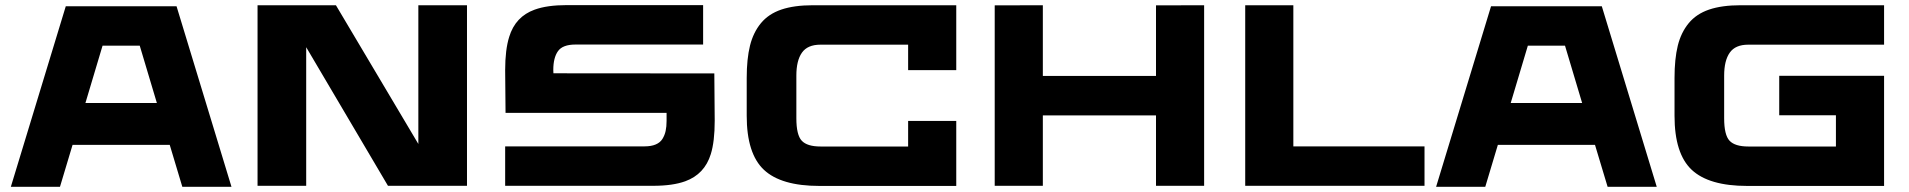

<svg xmlns="http://www.w3.org/2000/svg" viewBox="-20 -720 7396 744"><path d="M664.1 -695.8 877 3.9H686.5L637.7 -158.7H261.2L212.4 3.9H22L234.9 -695.8ZM521.5 -543H377.4L311 -320.8H587.9Z M978 -699.7H1281.7L1601.1 -162.1V-699.7H1789.6V0H1483.4L1166.5 -537.1V0H978Z M2748 -435.5 2749.5 -252Q2749.5 -171.4 2734.4 -123Q2710.4 -44.9 2635.3 -17.6Q2586.9 0 2510.7 0H1937.5V-152.8H2477.5Q2503.4 -152.8 2520.8 -160.2Q2538.1 -167.5 2546.9 -181.6Q2555.7 -195.8 2559.3 -212.4Q2563 -229 2563 -251.5V-282.7H1939L1937.5 -448.2Q1937.5 -527.3 1953.1 -577.1Q1977.1 -655.8 2051.8 -682.6Q2100.1 -700.2 2176.3 -700.2H2704.6V-547.4H2210Q2160.2 -547.4 2142.1 -521.7Q2124 -496.1 2124 -448.7L2124.5 -436Z M3129.9 -699.7H3685.5V-448.2H3499V-546.9H3159.2Q3109.4 -546.9 3087.6 -516.1Q3065.9 -485.4 3065.9 -427.2V-261.7Q3065.9 -196.8 3086.9 -174.6Q3107.9 -152.3 3159.7 -152.3H3499V-251.5H3685.5V0.5H3155.3Q3006.8 0.5 2940.2 -62Q2873.5 -124.5 2873.5 -271.5V-418Q2873.5 -491.7 2886.2 -543Q2898.9 -594.2 2928.5 -630.1Q2958 -666 3007.6 -682.9Q3057.1 -699.7 3129.9 -699.7Z M4459.5 -699.2 4646 -699.7V0H4459.5V-272.9H4021V0H3834.5V-699.2L4021 -699.7V-425.8H4459.5Z M4991.7 -152.8H5500V0H4805.2V-699.7H4991.7Z M6187 -695.8 6399.9 3.9H6209.5L6160.6 -158.7H5784.2L5735.4 3.9H5544.9L5757.8 -695.8ZM6044.4 -543H5900.4L5834 -320.8H6110.8Z M6754.4 -546.9Q6704.6 -546.9 6682.9 -516.1Q6661.1 -485.4 6661.1 -427.2V-261.7Q6661.1 -196.8 6682.1 -174.6Q6703.1 -152.3 6754.9 -152.3H7094.2V-273.4H6874.5V-426.3H7280.8V0.5H6750.5Q6602.1 0.5 6535.4 -62Q6468.8 -124.5 6468.8 -271.5V-418Q6468.8 -491.7 6481.4 -543Q6494.1 -594.2 6523.7 -630.1Q6553.2 -666 6602.8 -682.9Q6652.3 -699.7 6725.1 -699.7H7280.8V-546.9Z"/></svg>

Font: Wadik
Style: Bold
Weight: 700
Designer: Sasha Pavljenko
Version: Version 1.001;Fontself Maker 3.5.4